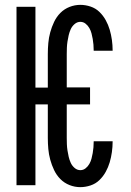

<svg xmlns="http://www.w3.org/2000/svg" viewBox="-20 -763 540 791"><path d="M311 8Q288 8 266.5 -0.5Q245 -9 229 -25Q213 -41 203 -62Q193 -83 187 -105Q181 -127 179 -149.5Q177 -172 177 -195V-333H126V0H48V-735H126V-402H177V-540Q177 -563 179 -585.5Q181 -608 187 -630Q193 -652 203 -673Q213 -694 229 -710Q245 -726 266.5 -734.5Q288 -743 311 -743Q332 -743 353 -736Q374 -729 389.5 -714Q405 -699 415.5 -680Q426 -661 432 -640.5Q438 -620 441 -598.5Q444 -577 444 -556V-554H366V-555Q366 -567 365 -579Q364 -591 362 -602.5Q360 -614 357 -625.5Q354 -637 348 -647.5Q342 -658 332.5 -665.5Q323 -673 311 -673Q298 -673 287.5 -664Q277 -655 271.5 -643Q266 -631 263 -618Q260 -605 258 -592Q256 -579 255.5 -566Q255 -553 255 -540V-403H351V-333H255V-195Q255 -182 255.5 -169Q256 -156 258 -143Q260 -130 263 -117Q266 -104 271.5 -92Q277 -80 287.5 -71Q298 -62 311 -62Q323 -62 332.5 -69.5Q342 -77 348 -87.5Q354 -98 357 -109.5Q360 -121 362 -132.5Q364 -144 365 -156Q366 -168 366 -180V-181H444V-179Q444 -158 441 -136.5Q438 -115 432 -94.5Q426 -74 415.5 -55Q405 -36 389.5 -21Q374 -6 353 1Q332 8 311 8Z"/></svg>

Font: Iosevka Algr
Style: Regular
Weight: 400
Monospace: yes
Designer: Belleve Invis
Foundry: Belleve Invis
Version: Version 26.0.2; ttfautohint (v1.8.3)